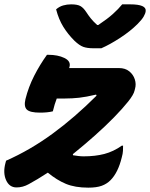

<svg xmlns="http://www.w3.org/2000/svg" viewBox="-34 -853 691 883"><path d="M432 -631H396Q367 -631 349 -637.5Q331 -644 308 -666Q278 -696 257 -730Q236 -764 224 -810Q239 -823 256.5 -828Q274 -833 293 -833Q322 -833 336 -825Q350 -817 363 -797Q372 -783 383.5 -768.5Q395 -754 413 -738H418Q460 -766 485.5 -789Q511 -812 528 -833H564Q640 -833 636 -802Q635 -791 626.5 -776.5Q618 -762 599 -743Q565 -709 518 -678.5Q471 -648 432 -631ZM182 -601H188Q232 -601 262 -586.5Q292 -572 286 -547Q285 -543 284 -540H513Q542 -540 560.5 -525Q579 -510 586 -488Q593 -466 587 -445L585 -437Q581 -418 555.5 -386Q530 -354 490.5 -313.5Q451 -273 402 -229.5Q353 -186 301 -144L302 -139Q314 -137 326.5 -135.5Q339 -134 351 -134Q404 -134 446 -145Q488 -156 526 -183H532Q532 -172 531.5 -159.5Q531 -147 526 -129Q509 -59 474 -24Q457 -7 433.5 1.5Q410 10 372 10Q311 10 269 -7.5Q227 -25 186 -59Q137 -27 98 -6Q71 9 42 9Q9 9 -6 -24.5Q-21 -58 -9 -103L-6 -114Q105 -163 207.5 -238Q310 -313 410 -413L408 -418Q362 -407 330 -403.5Q298 -400 266 -400H227Q222 -387 217.5 -372.5Q213 -358 209 -341Q185 -335 150 -335Q104 -335 89.5 -349Q75 -363 83 -397Q97 -453 123 -504Q149 -555 182 -601Z"/></svg>

Font: Recursive Mn Csl St XBd
Style: Italic
Weight: 800
Italic angle: -15°
Monospace: yes
Version: Version 1.079;hotconv 1.0.112;makeotfexe 2.5.65598; ttfautoh